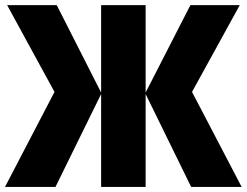

<svg xmlns="http://www.w3.org/2000/svg" viewBox="-27 -734 969 754"><path d="M187 -373 1 -713.9H195.8L370.1 -370.6V-713.9H544.9V-370.6L720.7 -713.9H914.6L727.1 -373L921.9 0H723.6L544.9 -364.7V0H370.1V-364.7L190.9 0H-7.3Z"/></svg>

Font: Open Sans SemiCondensed ExtraBold
Style: Regular
Weight: 800
Width: 4
Designer: Monotype Design Team
Foundry: Monotype Imaging Inc.
Version: Version 3.000